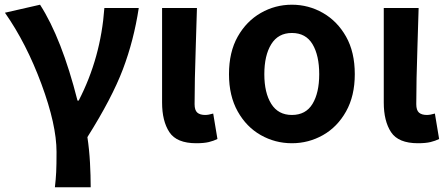

<svg xmlns="http://www.w3.org/2000/svg" viewBox="-20 -594 1899 815"><path d="M213 201Q217 167 218.5 136.5Q220 106 220 51Q220 -64 156 -237Q92 -410 1 -540L150 -574Q242 -431 309 -167H314Q408 -349 423 -560H569Q548 -422 501.5 -299.5Q455 -177 351 -12Q359 41 362 97Q365 153 365 201Z M813 14Q730 14 699 -33Q668 -80 668 -159V-560H816Q814 -481 811 -397Q806 -250 806 -152Q806 -126 817.5 -116Q829 -106 851 -106Q865 -106 885 -112L903 -4Q887 4 866.5 9Q846 14 813 14Z M1219 14Q1148 14 1087 -20.5Q1026 -55 989 -121Q952 -187 952 -279Q952 -373 989 -438.5Q1026 -504 1087 -539Q1148 -574 1219 -574Q1290 -574 1351 -539Q1412 -504 1449 -438.5Q1486 -373 1486 -279Q1486 -187 1449 -121Q1412 -55 1351 -20.5Q1290 14 1219 14ZM1219 -106Q1278 -106 1306.5 -153Q1335 -200 1335 -279Q1335 -359 1306.5 -406.5Q1278 -454 1219 -454Q1161 -454 1131.5 -406.5Q1102 -359 1102 -279Q1102 -200 1131.5 -153Q1161 -106 1219 -106Z M1754 14Q1671 14 1640 -33Q1609 -80 1609 -159V-560H1757Q1755 -481 1752 -397Q1747 -250 1747 -152Q1747 -126 1758.5 -116Q1770 -106 1792 -106Q1806 -106 1826 -112L1844 -4Q1828 4 1807.5 9Q1787 14 1754 14Z"/></svg>

Font: Source Han Sans CN Bold
Style: Bold
Weight: 700
Designer: Ryoko NISHIZUKA 西塚涼子 (kana & ideographs); Paul D. Hunt (Latin, Greek & Cyrillic); Wenlong ZHANG 张文龙 (bopomofo); Sandoll 
Foundry: Adobe Systems Incorporated
Version: Version 1.00;May 30, 2023;FontCreator 11.5.0.2422 32-bit